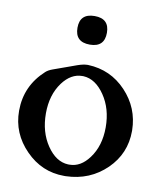

<svg xmlns="http://www.w3.org/2000/svg" viewBox="-81 -758 703 844"><g transform="rotate(10 270.5 -335.5)"><path d="M282.2 -476.6Q383.3 -472.7 452.1 -399.9Q521 -327.1 522.5 -227.1V-224.1Q522.5 -123 450.7 -52.7Q377 19 270 22H262.2Q162.6 22 90.8 -51.3Q18.1 -125 18.1 -225.6V-227.1Q18.6 -337.4 101.6 -413.1Q112.8 -423.3 132.3 -430.2Q151.9 -437 188 -450.2Q209.5 -458 235.4 -467.3Q262.2 -476.6 280.3 -476.6ZM271 -424.3H265.6Q215.3 -424.3 177.7 -374Q136.2 -317.9 136.2 -234.9Q136.2 -151.9 176.5 -92.5Q216.8 -33.2 271 -30.8H277.3Q327.1 -30.8 364.3 -81.1Q405.8 -136.7 405.8 -219.7Q405.8 -302.7 365.2 -362.1Q324.7 -421.4 271 -424.3ZM273.4 -693.4Q338.9 -693.4 338.9 -629.9Q338.9 -565.9 273.4 -565.9Q207.5 -565.9 207.5 -629.9Q207.5 -693.4 273.4 -693.4Z"/></g></svg>

Font: Caudex
Style: Bold
Weight: 700
Version: Version 1.01